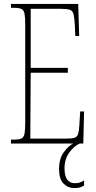

<svg xmlns="http://www.w3.org/2000/svg" viewBox="-20 -734 489 982"><path d="M36 0V-20H53Q78 -20 90 -26Q102 -32 105.5 -51Q109 -70 109 -108V-606Q109 -645 105.5 -663.5Q102 -682 90 -688Q78 -694 53 -694H36V-714H380L385 -550H365L363 -600Q361 -641 356.5 -660Q352 -679 336.5 -684Q321 -689 287 -689H137V-387H327V-362H137L135 -25H314Q347 -25 361 -29.5Q375 -34 379.5 -49Q384 -64 386 -94L390 -164H410L406 0ZM361 228Q328 228 305 205Q282 182 282 130Q282 77 307 43.5Q332 10 355 0H388Q359 12 334.5 46Q310 80 310 127Q310 167 324 185Q338 203 362 203Q376 203 386.5 200Q397 197 410 189V215Q398 222 387.5 225Q377 228 361 228Z"/></svg>

Font: Noto Serif Georgian ExtraCondensed Thin
Style: Regular
Weight: 100
Width: 2
Designer: Monotype Design Team, Akaki Razmadze
Foundry: Google LLC
Version: Version 2.003; ttfautohint (v1.8.4.7-5d5b)